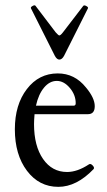

<svg xmlns="http://www.w3.org/2000/svg" viewBox="-20 -707 413 738"><path d="M208 -478Q198.7 -478 190.9 -492.2L99.1 -674.8Q96.7 -679.2 104.7 -683.8Q112.8 -688.5 116.2 -685.1L193.8 -583Q204.6 -570.8 208 -570.8Q212.9 -570.8 222.2 -583L299.8 -684.1Q303.2 -688.5 311.8 -683.8Q320.3 -679.2 317.9 -674.8L226.1 -492.2Q218.3 -478 208 -478ZM204.1 11.2Q130.4 11.2 83.7 -50.5Q37.1 -112.3 37.1 -210Q37.1 -304.7 83.3 -364.7Q129.4 -424.8 202.1 -424.8Q267.1 -424.8 310.1 -371.1Q344.2 -330.6 344.2 -298.8Q344.2 -268.1 317.9 -268.1H112.8Q110.8 -243.7 110.8 -230Q110.8 -146 145.5 -95.9Q180.2 -45.9 237.8 -45.9Q277.3 -45.9 321.8 -75.2Q328.1 -79.6 336.2 -71Q344.2 -62.5 339.8 -57.1Q274.4 11.2 204.1 11.2ZM118.2 -300.8H263.2Q271 -300.8 271 -310.1Q271 -342.3 248.3 -369.1Q225.6 -396 198.2 -396Q170.9 -396 149.4 -370.4Q127.9 -344.7 118.2 -300.8Z"/></svg>

Font: Junicode SmCond
Style: Regular
Weight: 400
Width: 4
Designer: Peter S. Baker
Version: Version 2.206